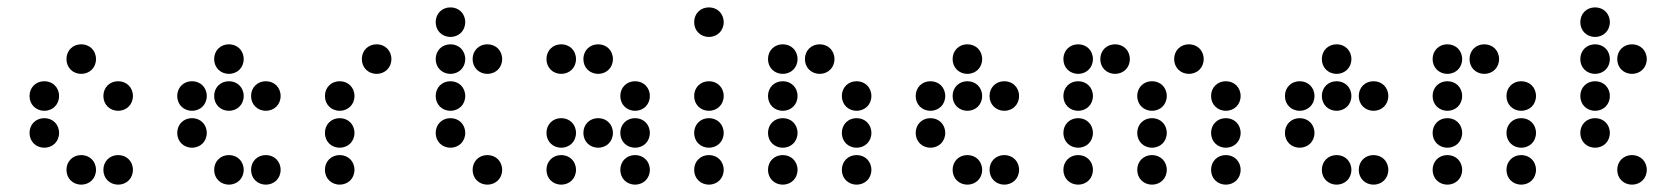

<svg xmlns="http://www.w3.org/2000/svg" viewBox="-20 -510 4540 520"><path d="M200 -310C223 -310 240 -327 240 -350C240 -373 223 -390 200 -390C177 -390 160 -373 160 -350C160 -327 177 -310 200 -310ZM100 -210C123 -210 140 -227 140 -250C140 -273 123 -290 100 -290C77 -290 60 -273 60 -250C60 -227 77 -210 100 -210ZM300 -210C323 -210 340 -227 340 -250C340 -273 323 -290 300 -290C277 -290 260 -273 260 -250C260 -227 277 -210 300 -210ZM100 -110C123 -110 140 -127 140 -150C140 -173 123 -190 100 -190C77 -190 60 -173 60 -150C60 -127 77 -110 100 -110ZM200 -10C223 -10 240 -27 240 -50C240 -73 223 -90 200 -90C177 -90 160 -73 160 -50C160 -27 177 -10 200 -10ZM300 -10C323 -10 340 -27 340 -50C340 -73 323 -90 300 -90C277 -90 260 -73 260 -50C260 -27 277 -10 300 -10Z M600 -310C623 -310 640 -327 640 -350C640 -373 623 -390 600 -390C577 -390 560 -373 560 -350C560 -327 577 -310 600 -310ZM500 -210C523 -210 540 -227 540 -250C540 -273 523 -290 500 -290C477 -290 460 -273 460 -250C460 -227 477 -210 500 -210ZM600 -210C623 -210 640 -227 640 -250C640 -273 623 -290 600 -290C577 -290 560 -273 560 -250C560 -227 577 -210 600 -210ZM700 -210C723 -210 740 -227 740 -250C740 -273 723 -290 700 -290C677 -290 660 -273 660 -250C660 -227 677 -210 700 -210ZM500 -110C523 -110 540 -127 540 -150C540 -173 523 -190 500 -190C477 -190 460 -173 460 -150C460 -127 477 -110 500 -110ZM600 -10C623 -10 640 -27 640 -50C640 -73 623 -90 600 -90C577 -90 560 -73 560 -50C560 -27 577 -10 600 -10ZM700 -10C723 -10 740 -27 740 -50C740 -73 723 -90 700 -90C677 -90 660 -73 660 -50C660 -27 677 -10 700 -10Z M1000 -310C1023 -310 1040 -327 1040 -350C1040 -373 1023 -390 1000 -390C977 -390 960 -373 960 -350C960 -327 977 -310 1000 -310ZM900 -210C923 -210 940 -227 940 -250C940 -273 923 -290 900 -290C877 -290 860 -273 860 -250C860 -227 877 -210 900 -210ZM900 -110C923 -110 940 -127 940 -150C940 -173 923 -190 900 -190C877 -190 860 -173 860 -150C860 -127 877 -110 900 -110ZM900 -10C923 -10 940 -27 940 -50C940 -73 923 -90 900 -90C877 -90 860 -73 860 -50C860 -27 877 -10 900 -10Z M1200 -410C1223 -410 1240 -427 1240 -450C1240 -473 1223 -490 1200 -490C1177 -490 1160 -473 1160 -450C1160 -427 1177 -410 1200 -410ZM1200 -310C1223 -310 1240 -327 1240 -350C1240 -373 1223 -390 1200 -390C1177 -390 1160 -373 1160 -350C1160 -327 1177 -310 1200 -310ZM1300 -310C1323 -310 1340 -327 1340 -350C1340 -373 1323 -390 1300 -390C1277 -390 1260 -373 1260 -350C1260 -327 1277 -310 1300 -310ZM1200 -210C1223 -210 1240 -227 1240 -250C1240 -273 1223 -290 1200 -290C1177 -290 1160 -273 1160 -250C1160 -227 1177 -210 1200 -210ZM1200 -110C1223 -110 1240 -127 1240 -150C1240 -173 1223 -190 1200 -190C1177 -190 1160 -173 1160 -150C1160 -127 1177 -110 1200 -110ZM1300 -10C1323 -10 1340 -27 1340 -50C1340 -73 1323 -90 1300 -90C1277 -90 1260 -73 1260 -50C1260 -27 1277 -10 1300 -10Z M1500 -310C1523 -310 1540 -327 1540 -350C1540 -373 1523 -390 1500 -390C1477 -390 1460 -373 1460 -350C1460 -327 1477 -310 1500 -310ZM1600 -310C1623 -310 1640 -327 1640 -350C1640 -373 1623 -390 1600 -390C1577 -390 1560 -373 1560 -350C1560 -327 1577 -310 1600 -310ZM1700 -210C1723 -210 1740 -227 1740 -250C1740 -273 1723 -290 1700 -290C1677 -290 1660 -273 1660 -250C1660 -227 1677 -210 1700 -210ZM1500 -110C1523 -110 1540 -127 1540 -150C1540 -173 1523 -190 1500 -190C1477 -190 1460 -173 1460 -150C1460 -127 1477 -110 1500 -110ZM1600 -110C1623 -110 1640 -127 1640 -150C1640 -173 1623 -190 1600 -190C1577 -190 1560 -173 1560 -150C1560 -127 1577 -110 1600 -110ZM1700 -110C1723 -110 1740 -127 1740 -150C1740 -173 1723 -190 1700 -190C1677 -190 1660 -173 1660 -150C1660 -127 1677 -110 1700 -110ZM1500 -10C1523 -10 1540 -27 1540 -50C1540 -73 1523 -90 1500 -90C1477 -90 1460 -73 1460 -50C1460 -27 1477 -10 1500 -10ZM1700 -10C1723 -10 1740 -27 1740 -50C1740 -73 1723 -90 1700 -90C1677 -90 1660 -73 1660 -50C1660 -27 1677 -10 1700 -10Z M1900 -410C1923 -410 1940 -427 1940 -450C1940 -473 1923 -490 1900 -490C1877 -490 1860 -473 1860 -450C1860 -427 1877 -410 1900 -410ZM1900 -210C1923 -210 1940 -227 1940 -250C1940 -273 1923 -290 1900 -290C1877 -290 1860 -273 1860 -250C1860 -227 1877 -210 1900 -210ZM1900 -110C1923 -110 1940 -127 1940 -150C1940 -173 1923 -190 1900 -190C1877 -190 1860 -173 1860 -150C1860 -127 1877 -110 1900 -110ZM1900 -10C1923 -10 1940 -27 1940 -50C1940 -73 1923 -90 1900 -90C1877 -90 1860 -73 1860 -50C1860 -27 1877 -10 1900 -10Z M2100 -310C2123 -310 2140 -327 2140 -350C2140 -373 2123 -390 2100 -390C2077 -390 2060 -373 2060 -350C2060 -327 2077 -310 2100 -310ZM2200 -310C2223 -310 2240 -327 2240 -350C2240 -373 2223 -390 2200 -390C2177 -390 2160 -373 2160 -350C2160 -327 2177 -310 2200 -310ZM2100 -210C2123 -210 2140 -227 2140 -250C2140 -273 2123 -290 2100 -290C2077 -290 2060 -273 2060 -250C2060 -227 2077 -210 2100 -210ZM2300 -210C2323 -210 2340 -227 2340 -250C2340 -273 2323 -290 2300 -290C2277 -290 2260 -273 2260 -250C2260 -227 2277 -210 2300 -210ZM2100 -110C2123 -110 2140 -127 2140 -150C2140 -173 2123 -190 2100 -190C2077 -190 2060 -173 2060 -150C2060 -127 2077 -110 2100 -110ZM2300 -110C2323 -110 2340 -127 2340 -150C2340 -173 2323 -190 2300 -190C2277 -190 2260 -173 2260 -150C2260 -127 2277 -110 2300 -110ZM2100 -10C2123 -10 2140 -27 2140 -50C2140 -73 2123 -90 2100 -90C2077 -90 2060 -73 2060 -50C2060 -27 2077 -10 2100 -10ZM2300 -10C2323 -10 2340 -27 2340 -50C2340 -73 2323 -90 2300 -90C2277 -90 2260 -73 2260 -50C2260 -27 2277 -10 2300 -10Z M2600 -310C2623 -310 2640 -327 2640 -350C2640 -373 2623 -390 2600 -390C2577 -390 2560 -373 2560 -350C2560 -327 2577 -310 2600 -310ZM2500 -210C2523 -210 2540 -227 2540 -250C2540 -273 2523 -290 2500 -290C2477 -290 2460 -273 2460 -250C2460 -227 2477 -210 2500 -210ZM2600 -210C2623 -210 2640 -227 2640 -250C2640 -273 2623 -290 2600 -290C2577 -290 2560 -273 2560 -250C2560 -227 2577 -210 2600 -210ZM2700 -210C2723 -210 2740 -227 2740 -250C2740 -273 2723 -290 2700 -290C2677 -290 2660 -273 2660 -250C2660 -227 2677 -210 2700 -210ZM2500 -110C2523 -110 2540 -127 2540 -150C2540 -173 2523 -190 2500 -190C2477 -190 2460 -173 2460 -150C2460 -127 2477 -110 2500 -110ZM2600 -10C2623 -10 2640 -27 2640 -50C2640 -73 2623 -90 2600 -90C2577 -90 2560 -73 2560 -50C2560 -27 2577 -10 2600 -10ZM2700 -10C2723 -10 2740 -27 2740 -50C2740 -73 2723 -90 2700 -90C2677 -90 2660 -73 2660 -50C2660 -27 2677 -10 2700 -10Z M2900 -310C2923 -310 2940 -327 2940 -350C2940 -373 2923 -390 2900 -390C2877 -390 2860 -373 2860 -350C2860 -327 2877 -310 2900 -310ZM3000 -310C3023 -310 3040 -327 3040 -350C3040 -373 3023 -390 3000 -390C2977 -390 2960 -373 2960 -350C2960 -327 2977 -310 3000 -310ZM3200 -310C3223 -310 3240 -327 3240 -350C3240 -373 3223 -390 3200 -390C3177 -390 3160 -373 3160 -350C3160 -327 3177 -310 3200 -310ZM2900 -210C2923 -210 2940 -227 2940 -250C2940 -273 2923 -290 2900 -290C2877 -290 2860 -273 2860 -250C2860 -227 2877 -210 2900 -210ZM3100 -210C3123 -210 3140 -227 3140 -250C3140 -273 3123 -290 3100 -290C3077 -290 3060 -273 3060 -250C3060 -227 3077 -210 3100 -210ZM3300 -210C3323 -210 3340 -227 3340 -250C3340 -273 3323 -290 3300 -290C3277 -290 3260 -273 3260 -250C3260 -227 3277 -210 3300 -210ZM2900 -110C2923 -110 2940 -127 2940 -150C2940 -173 2923 -190 2900 -190C2877 -190 2860 -173 2860 -150C2860 -127 2877 -110 2900 -110ZM3100 -110C3123 -110 3140 -127 3140 -150C3140 -173 3123 -190 3100 -190C3077 -190 3060 -173 3060 -150C3060 -127 3077 -110 3100 -110ZM3300 -110C3323 -110 3340 -127 3340 -150C3340 -173 3323 -190 3300 -190C3277 -190 3260 -173 3260 -150C3260 -127 3277 -110 3300 -110ZM2900 -10C2923 -10 2940 -27 2940 -50C2940 -73 2923 -90 2900 -90C2877 -90 2860 -73 2860 -50C2860 -27 2877 -10 2900 -10ZM3100 -10C3123 -10 3140 -27 3140 -50C3140 -73 3123 -90 3100 -90C3077 -90 3060 -73 3060 -50C3060 -27 3077 -10 3100 -10ZM3300 -10C3323 -10 3340 -27 3340 -50C3340 -73 3323 -90 3300 -90C3277 -90 3260 -73 3260 -50C3260 -27 3277 -10 3300 -10Z M3600 -310C3623 -310 3640 -327 3640 -350C3640 -373 3623 -390 3600 -390C3577 -390 3560 -373 3560 -350C3560 -327 3577 -310 3600 -310ZM3500 -210C3523 -210 3540 -227 3540 -250C3540 -273 3523 -290 3500 -290C3477 -290 3460 -273 3460 -250C3460 -227 3477 -210 3500 -210ZM3600 -210C3623 -210 3640 -227 3640 -250C3640 -273 3623 -290 3600 -290C3577 -290 3560 -273 3560 -250C3560 -227 3577 -210 3600 -210ZM3700 -210C3723 -210 3740 -227 3740 -250C3740 -273 3723 -290 3700 -290C3677 -290 3660 -273 3660 -250C3660 -227 3677 -210 3700 -210ZM3500 -110C3523 -110 3540 -127 3540 -150C3540 -173 3523 -190 3500 -190C3477 -190 3460 -173 3460 -150C3460 -127 3477 -110 3500 -110ZM3600 -10C3623 -10 3640 -27 3640 -50C3640 -73 3623 -90 3600 -90C3577 -90 3560 -73 3560 -50C3560 -27 3577 -10 3600 -10ZM3700 -10C3723 -10 3740 -27 3740 -50C3740 -73 3723 -90 3700 -90C3677 -90 3660 -73 3660 -50C3660 -27 3677 -10 3700 -10Z M3900 -310C3923 -310 3940 -327 3940 -350C3940 -373 3923 -390 3900 -390C3877 -390 3860 -373 3860 -350C3860 -327 3877 -310 3900 -310ZM4000 -310C4023 -310 4040 -327 4040 -350C4040 -373 4023 -390 4000 -390C3977 -390 3960 -373 3960 -350C3960 -327 3977 -310 4000 -310ZM3900 -210C3923 -210 3940 -227 3940 -250C3940 -273 3923 -290 3900 -290C3877 -290 3860 -273 3860 -250C3860 -227 3877 -210 3900 -210ZM4100 -210C4123 -210 4140 -227 4140 -250C4140 -273 4123 -290 4100 -290C4077 -290 4060 -273 4060 -250C4060 -227 4077 -210 4100 -210ZM3900 -110C3923 -110 3940 -127 3940 -150C3940 -173 3923 -190 3900 -190C3877 -190 3860 -173 3860 -150C3860 -127 3877 -110 3900 -110ZM4100 -110C4123 -110 4140 -127 4140 -150C4140 -173 4123 -190 4100 -190C4077 -190 4060 -173 4060 -150C4060 -127 4077 -110 4100 -110ZM3900 -10C3923 -10 3940 -27 3940 -50C3940 -73 3923 -90 3900 -90C3877 -90 3860 -73 3860 -50C3860 -27 3877 -10 3900 -10ZM4100 -10C4123 -10 4140 -27 4140 -50C4140 -73 4123 -90 4100 -90C4077 -90 4060 -73 4060 -50C4060 -27 4077 -10 4100 -10Z M4300 -410C4323 -410 4340 -427 4340 -450C4340 -473 4323 -490 4300 -490C4277 -490 4260 -473 4260 -450C4260 -427 4277 -410 4300 -410ZM4300 -310C4323 -310 4340 -327 4340 -350C4340 -373 4323 -390 4300 -390C4277 -390 4260 -373 4260 -350C4260 -327 4277 -310 4300 -310ZM4400 -310C4423 -310 4440 -327 4440 -350C4440 -373 4423 -390 4400 -390C4377 -390 4360 -373 4360 -350C4360 -327 4377 -310 4400 -310ZM4300 -210C4323 -210 4340 -227 4340 -250C4340 -273 4323 -290 4300 -290C4277 -290 4260 -273 4260 -250C4260 -227 4277 -210 4300 -210ZM4300 -110C4323 -110 4340 -127 4340 -150C4340 -173 4323 -190 4300 -190C4277 -190 4260 -173 4260 -150C4260 -127 4277 -110 4300 -110ZM4400 -10C4423 -10 4440 -27 4440 -50C4440 -73 4423 -90 4400 -90C4377 -90 4360 -73 4360 -50C4360 -27 4377 -10 4400 -10Z"/></svg>

Font: TINY 5x3 80
Style: Regular
Weight: 200
Designer: Jack Halten Fahnestock
Foundry: Velvetyne Type Foundry
Version: Version 1.002;hotconv 1.0.109;makeotfexe 2.5.65596